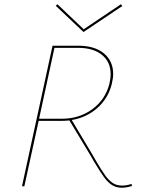

<svg xmlns="http://www.w3.org/2000/svg" viewBox="-20 -872 661 899"><path d="M371 -722 241 -845 249 -852 372 -735 546 -852 553 -844ZM598 -1Q571 7 551 7Q524 7 504.5 -5.5Q485 -18 468.5 -40.5Q452 -63 421 -114L405 -142L305 -308Q281 -306 267 -306H161L94 0H83L226 -658H346Q423 -658 466.5 -622Q510 -586 510 -525Q510 -507 503 -477Q486 -411 436 -366.5Q386 -322 316 -310L414 -146L427 -123Q457 -72 473.5 -49.5Q490 -27 508 -15Q526 -3 552 -3Q573 -3 596 -11ZM269 -316Q351 -316 412 -360.5Q473 -405 492 -479Q498 -503 498 -525Q498 -582 457.5 -615Q417 -648 345 -648H235L163 -316Z"/></svg>

Font: Ysabeau Infant Hairline
Style: Italic
Weight: 100
Italic angle: -12°
Designer: Christian Thalmann (Catharsis Fonts)
Version: Version 0.003